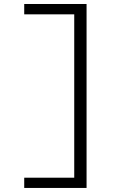

<svg xmlns="http://www.w3.org/2000/svg" viewBox="-20 -803 654 952"><path d="M100.1 -731.9V-783.2H409.2V128.9H100.1V78.1H348.1V-731.9Z"/></svg>

Font: IntelOne Mono Light
Style: Regular
Weight: 300
Designer: Fred Shallcrass
Foundry: Frere-Jones Type LLC
Version: Version 1.200;hotconv 1.1.0;makeotfexe 2.6.0;FJTRelease1.2